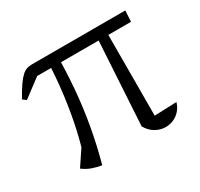

<svg xmlns="http://www.w3.org/2000/svg" viewBox="-111 -622 803 771"><g transform="rotate(-30 290.0 -237.0)"><path d="M374 -47 400 -483H442L441 -58L544 -62Q538 -41 524.5 -26Q511 -11 493.5 -3.5Q476 4 457 4Q433 4 410.5 -9Q388 -22 374 -47ZM159 9Q137 6 115 -2Q93 -10 75 -24L150 -136L107 -46Q126 -100 141 -168Q156 -236 166 -315Q176 -394 179 -483H223Q223 -396 216 -312Q209 -228 194.5 -147.5Q180 -67 159 9ZM28 -369 12 -381Q31 -415 45 -435Q59 -455 70.5 -465.5Q82 -476 93 -479.5Q104 -483 117 -483H550L547 -432H112Z"/></g></svg>

Font: Piazzolla 24pt Light
Style: Regular
Weight: 300
Designer: Juan Pablo del Peral
Foundry: Huerta Tipografica
Version: Version 2.005